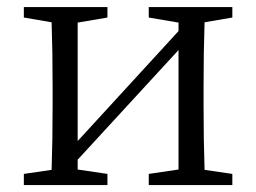

<svg xmlns="http://www.w3.org/2000/svg" viewBox="-20 -534 738 554"><path d="M650.4 -483.4 570.3 -469.7Q567.4 -387.7 567.4 -286.1V-227.5Q567.4 -127 570.3 -43.9L650.4 -32.2V0H409.2V-32.2L495.1 -44.9V-389.6L204.1 -73.2V-44.9L290 -32.2V0H48.8V-32.2L128.9 -43.9Q131.8 -127.9 131.8 -227.5V-286.1Q131.8 -387.7 128.9 -469.7L48.8 -483.4V-513.7H290V-483.4L204.1 -468.8V-127L495.1 -444.3V-468.8L409.2 -483.4V-513.7H650.4Z"/></svg>

Font: GenYoMin JP Regular
Style: Regular
Weight: 400
Version: Version 1.001;PS 1;hotconv 16.6.51;makeotf.lib2.5.65220 DEVE